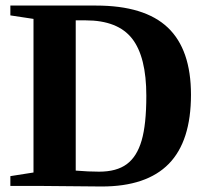

<svg xmlns="http://www.w3.org/2000/svg" viewBox="-20 -675 762 697"><path d="M511.2 -327.1Q511.2 -468.8 459.5 -534.9Q407.7 -601.1 291 -601.1H254.9V-55.7Q301.8 -51.8 339.8 -51.8Q403.3 -51.8 440.2 -79.1Q477.1 -106.4 494.1 -164.8Q511.2 -223.1 511.2 -327.1ZM328.6 -654.8Q504.9 -654.8 589.1 -575Q673.3 -495.1 673.3 -331.1Q673.3 -162.6 592.8 -80.3Q512.2 2 349.1 2L129.9 0H17.6V-35.6L101.6 -48.8V-606.4L17.6 -619.1V-654.8Z"/></svg>

Font: Tinos
Style: Bold
Weight: 700
Designer: Steve Matteson
Foundry: Monotype Imaging Inc.
Version: Version 1.23